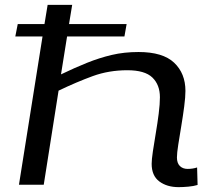

<svg xmlns="http://www.w3.org/2000/svg" viewBox="-20 -760 875 790"><path d="M43 -610 53 -661H163L176 -740H277L264 -661H501L492 -610H256L231 -454Q287 -481 338 -501.5Q389 -522 440 -534Q491 -546 550 -546Q650 -546 696.5 -502Q743 -458 743 -386Q743 -361 738 -322.5Q733 -284 726 -242Q719 -200 713.5 -165Q708 -130 708 -112Q708 -89 720 -77Q732 -65 752 -65Q773 -65 791 -71L793 1Q777 6 755 8Q733 10 715 10Q667 10 635.5 -13.5Q604 -37 604 -86Q604 -103 609 -137Q614 -171 621 -212Q628 -253 633 -292.5Q638 -332 638 -360Q638 -411 607 -441Q576 -471 504 -471Q428 -471 362 -447Q296 -423 221 -387L160 0H58L155 -610Z"/></svg>

Font: Georama ExtraExtended
Style: Italic
Weight: 400
Width: 8
Italic angle: -9°
Designer: Jean-Baptiste Levee
Foundry: Production Type
Version: Version 1.000